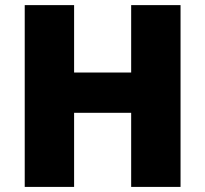

<svg xmlns="http://www.w3.org/2000/svg" viewBox="-20 -734 806 754"><path d="M689 0H495.1V-291H271V0H77.1V-713.9H271V-449.2H495.1V-713.9H689Z"/></svg>

Font: OpenSans-ExtraBold
Style: Regular
Weight: 800
Foundry: Ascender Corporation
Version: Version 1.10